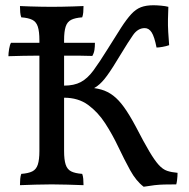

<svg xmlns="http://www.w3.org/2000/svg" viewBox="-20 -702 718 731"><path d="M527 9Q498 -13 475.5 -54Q453 -95 430.5 -142.5Q408 -190 380.5 -232.5Q353 -275 315.5 -302.5Q278 -330 224 -330V-376Q262 -376 287.5 -389.5Q313 -403 335.5 -433.5Q358 -464 389 -514Q420 -564 441 -596.5Q462 -629 479.5 -648Q497 -667 516.5 -674.5Q536 -682 564 -682Q576 -682 593 -680.5Q610 -679 621 -676Q620 -653 619.5 -629Q619 -605 620.5 -580Q622 -555 624 -530Q613 -526 598.5 -523.5Q584 -521 576 -521Q568 -562 557.5 -578.5Q547 -595 531 -595Q505 -595 486.5 -568.5Q468 -542 439 -494Q408 -442 388 -414.5Q368 -387 350.5 -374.5Q333 -362 312 -354L309 -369Q341 -368 365.5 -361Q390 -354 411 -338Q432 -322 452.5 -293.5Q473 -265 497 -220Q528 -160 548.5 -125.5Q569 -91 584.5 -74Q600 -57 616.5 -51.5Q633 -46 656 -44Q656 -38 655.5 -30.5Q655 -23 654 -15Q653 -7 651 0Q624 0 605 0.5Q586 1 568.5 3Q551 5 527 9ZM56 3Q56 -10 57 -21Q58 -32 61 -40Q88 -42 103 -49.5Q118 -57 124 -75.5Q130 -94 130 -127V-549Q130 -582 124 -600.5Q118 -619 103 -626.5Q88 -634 61 -636Q58 -644 57 -655Q56 -666 56 -679Q74 -678 94 -677.5Q114 -677 135 -676.5Q156 -676 177 -676Q198 -676 218.5 -676.5Q239 -677 258.5 -677.5Q278 -678 298 -679Q298 -666 297 -655Q296 -644 293 -636Q266 -634 251 -626.5Q236 -619 230 -600.5Q224 -582 224 -549V-127Q224 -94 230 -75.5Q236 -57 251 -49.5Q266 -42 293 -40Q296 -32 297 -21Q298 -10 298 3Q268 2 237 1Q206 0 177 0Q148 0 115 1Q82 2 56 3ZM12 -488Q12 -499 14.7 -515.5Q17.4 -532 21.9 -539H158.7H196.5H341.4Q341.4 -524 339.6 -512Q337.8 -500 331.5 -489Q305.4 -490 284.7 -490Q264 -490 242.4 -490Q220.8 -490 194.7 -490H157.8Q133.5 -490 112.8 -490Q92.1 -490 68.7 -489.5Q45.3 -489 12 -488Z"/></svg>

Font: Vollkorn
Style: Regular
Weight: 400
Designer: Friedrich Althausen
Foundry: Friedrich Althausen
Version: Version 4.104